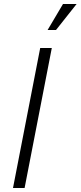

<svg xmlns="http://www.w3.org/2000/svg" viewBox="-20 -940 403 960"><path d="M45 0H103L239 -700H181ZM218 -790H260L363 -920H295Z"/></svg>

Font: Uncut Sans Light Italic
Style: Regular
Weight: 300
Italic angle: -11°
Designer: Kasper Nordkvist
Foundry: UNCUT.wtf
Version: Version 1.304;Glyphs 3.2 (3246)